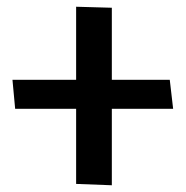

<svg xmlns="http://www.w3.org/2000/svg" viewBox="-20 -554 551 570"><path d="M494 -231H312V-4L206 -8V-231H25L17 -317H206V-534L312 -531V-317H484Z"/></svg>

Font: Palanquin SemiBold
Style: Regular
Weight: 600
Designer: Pria Ravichandran
Version: Version 1.0.4